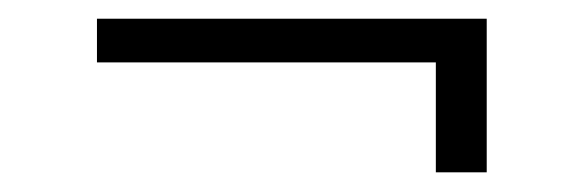

<svg xmlns="http://www.w3.org/2000/svg" viewBox="-20 -324 603 200"><path d="M81 -259V-304.5H487V-259ZM434 -144.5V-288H487V-144.5Z"/></svg>

Font: Libre Caslon Text
Style: Regular
Weight: 400
Designer: Pablo Impallari, Rodrigo Fuenzalida, Katja Schimmel
Foundry: Pablo Impallari, Rodrigo Fuenzalida
Version: Version 2.000